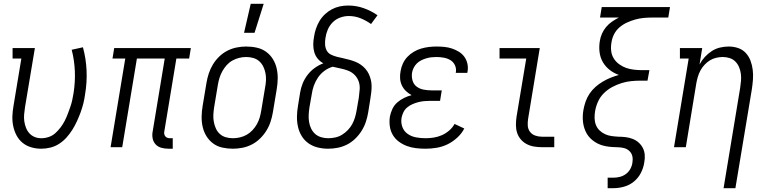

<svg xmlns="http://www.w3.org/2000/svg" viewBox="-20 -772 4040 1007"><path d="M196 8Q169 8 143.5 0.5Q118 -7 98.5 -23Q79 -39 67 -61.5Q55 -84 49.5 -110Q44 -136 45 -163Q46 -190 51 -218L92 -465H46V-520H163L111 -209Q108 -190 106.5 -171.5Q105 -153 107.5 -135.5Q110 -118 116.5 -101.5Q123 -85 134.5 -72.5Q146 -60 162 -53.5Q178 -47 197 -47Q216 -47 235.5 -53.5Q255 -60 270 -73.5Q285 -87 297.5 -103.5Q310 -120 319 -137.5Q328 -155 335 -173.5Q342 -192 348.5 -210.5Q355 -229 359 -247.5Q363 -266 366 -285Q375 -343 372.5 -400Q370 -457 356 -511L415 -524Q431 -466 434 -403Q437 -340 426 -276Q423 -253 417 -229Q411 -205 402.5 -182Q394 -159 383.5 -136Q373 -113 359.5 -91.5Q346 -70 329 -51Q312 -32 290.5 -18Q269 -4 244.5 2Q220 8 196 8Z M863 8Q844 8 826 3Q808 -2 796 -15Q784 -28 780.5 -46.5Q777 -65 781 -84L844 -465H698L621 0H560L637 -465H570L579 -520H981L972 -465H905L842 -84Q840 -76 841.5 -69Q843 -62 847 -57Q851 -52 857.5 -49.5Q864 -47 872 -47H886V8Z M1202 8Q1173 8 1146 2Q1119 -4 1098 -19.5Q1077 -35 1063 -57.5Q1049 -80 1043 -106.5Q1037 -133 1037.5 -161Q1038 -189 1043 -218L1063 -338Q1067 -362 1075 -386.5Q1083 -411 1096.5 -433.5Q1110 -456 1129.5 -475Q1149 -494 1172.5 -506Q1196 -518 1221.5 -523Q1247 -528 1271 -528Q1300 -528 1327 -522Q1354 -516 1375.5 -500.5Q1397 -485 1411 -462.5Q1425 -440 1431 -413.5Q1437 -387 1436.5 -359Q1436 -331 1431 -302L1411 -182Q1407 -158 1399 -133.5Q1391 -109 1377 -86.5Q1363 -64 1343.5 -45Q1324 -26 1300.5 -14Q1277 -2 1251.5 3Q1226 8 1202 8ZM1202 -47Q1220 -47 1239 -51.5Q1258 -56 1274.5 -65.5Q1291 -75 1304.5 -89.5Q1318 -104 1327.5 -121Q1337 -138 1342 -155.5Q1347 -173 1350 -191L1370 -311Q1374 -331 1375 -350Q1376 -369 1372.5 -387.5Q1369 -406 1361 -422.5Q1353 -439 1339.5 -451Q1326 -463 1308 -468Q1290 -473 1271 -473Q1253 -473 1234.5 -468.5Q1216 -464 1199 -454.5Q1182 -445 1169 -430.5Q1156 -416 1146.5 -399Q1137 -382 1131.5 -364.5Q1126 -347 1123 -329L1103 -209Q1100 -189 1099 -170Q1098 -151 1101.5 -132.5Q1105 -114 1112.5 -97.5Q1120 -81 1133.5 -69Q1147 -57 1165 -52Q1183 -47 1202 -47ZM1260 -600 1295 -752H1363L1315 -600Z M1701 8Q1673 8 1646.5 1.5Q1620 -5 1598.5 -20Q1577 -35 1563 -57.5Q1549 -80 1543 -106.5Q1537 -133 1537.5 -161Q1538 -189 1543 -218L1554 -286Q1558 -311 1567.5 -334.5Q1577 -358 1593 -379Q1609 -400 1630.5 -415.5Q1652 -431 1676 -440Q1659 -449 1646.5 -464Q1634 -479 1628.5 -498Q1623 -517 1623 -537.5Q1623 -558 1627 -579Q1630 -600 1637 -621Q1644 -642 1655.5 -661.5Q1667 -681 1684 -697Q1701 -713 1721 -723.5Q1741 -734 1762.5 -738.5Q1784 -743 1806 -743Q1849 -743 1888 -729Q1927 -715 1960 -692L1926 -646Q1901 -664 1871.5 -676Q1842 -688 1809 -688Q1787 -688 1764.5 -680Q1742 -672 1725 -655Q1708 -638 1699 -616.5Q1690 -595 1687 -573Q1684 -556 1685 -538.5Q1686 -521 1693.5 -507Q1701 -493 1716 -485.5Q1731 -478 1747.5 -474Q1764 -470 1780 -466.5Q1796 -463 1812.5 -458.5Q1829 -454 1844 -448Q1859 -442 1872.5 -432.5Q1886 -423 1896.5 -411Q1907 -399 1914 -384.5Q1921 -370 1925 -353.5Q1929 -337 1929 -320Q1929 -303 1927 -286Q1925 -269 1922 -251L1911 -182Q1907 -158 1899 -133.5Q1891 -109 1877 -86.5Q1863 -64 1843.5 -45Q1824 -26 1800.5 -14Q1777 -2 1751.5 3Q1726 8 1701 8ZM1701 -47Q1719 -47 1738 -51Q1757 -55 1773.5 -65Q1790 -75 1804 -89.5Q1818 -104 1827 -120.5Q1836 -137 1841.5 -155Q1847 -173 1850 -191L1862 -260Q1865 -282 1866.5 -304Q1868 -326 1861 -345.5Q1854 -365 1839.5 -379.5Q1825 -394 1805.5 -401.5Q1786 -409 1765.5 -413Q1745 -417 1725 -422Q1701 -415 1681 -400Q1661 -385 1647.5 -365Q1634 -345 1626 -322.5Q1618 -300 1615 -277L1603 -209Q1600 -189 1599 -170Q1598 -151 1601 -132.5Q1604 -114 1612 -97.5Q1620 -81 1633 -69.5Q1646 -58 1664 -52.5Q1682 -47 1701 -47Z M2212 8Q2186 8 2161 5Q2136 2 2113.5 -6.5Q2091 -15 2071.5 -29.5Q2052 -44 2040 -64.5Q2028 -85 2024.5 -110Q2021 -135 2025 -161Q2029 -181 2038 -200.5Q2047 -220 2063.5 -234.5Q2080 -249 2099.5 -258.5Q2119 -268 2139 -273Q2122 -282 2109 -294.5Q2096 -307 2088 -323.5Q2080 -340 2078.5 -359.5Q2077 -379 2081 -399Q2084 -419 2093 -438.5Q2102 -458 2116.5 -473.5Q2131 -489 2149.5 -500Q2168 -511 2188 -517Q2208 -523 2228.5 -525.5Q2249 -528 2269 -528Q2290 -528 2310.5 -526Q2331 -524 2350.5 -517.5Q2370 -511 2387 -500.5Q2404 -490 2415.5 -474Q2427 -458 2431.5 -437.5Q2436 -417 2432 -396L2431 -390H2370L2371 -393Q2374 -413 2366 -430Q2358 -447 2342.5 -456.5Q2327 -466 2307.5 -469.5Q2288 -473 2269 -473Q2255 -473 2242 -471.5Q2229 -470 2215.5 -466Q2202 -462 2189 -455.5Q2176 -449 2166 -439Q2156 -429 2149.5 -416Q2143 -403 2141 -390Q2138 -368 2144 -348.5Q2150 -329 2165.5 -317.5Q2181 -306 2201.5 -302Q2222 -298 2243 -298H2297L2288 -243H2234Q2219 -243 2203.5 -241.5Q2188 -240 2173 -236Q2158 -232 2143 -225.5Q2128 -219 2115.5 -208.5Q2103 -198 2096 -183.5Q2089 -169 2086 -154Q2082 -128 2090.5 -105.5Q2099 -83 2118.5 -69.5Q2138 -56 2162.5 -51.5Q2187 -47 2212 -47Q2233 -47 2255 -50.5Q2277 -54 2297.5 -63Q2318 -72 2336 -87.5Q2354 -103 2364 -122L2415 -98Q2402 -72 2378 -50Q2354 -28 2327 -15Q2300 -2 2270.5 3Q2241 8 2212 8Z M2823 0Q2801 0 2780.5 -3.5Q2760 -7 2742 -16.5Q2724 -26 2711 -41.5Q2698 -57 2692 -76Q2686 -95 2686 -116.5Q2686 -138 2689 -159L2740 -465H2600V-520H2811L2750 -150Q2747 -132 2748 -113.5Q2749 -95 2759.5 -81Q2770 -67 2787 -61Q2804 -55 2822 -55H2887V0Z M3167 215V160H3197Q3214 160 3231.5 155.5Q3249 151 3263.5 140Q3278 129 3286.5 113Q3295 97 3297 80Q3300 63 3296.5 47.5Q3293 32 3282 21Q3271 10 3256 5.5Q3241 1 3224 0.5Q3207 0 3190.5 -1Q3174 -2 3158 -5Q3142 -8 3127.5 -13.5Q3113 -19 3100 -27.5Q3087 -36 3076 -47Q3065 -58 3057.5 -71Q3050 -84 3045 -99Q3040 -114 3038 -130Q3036 -146 3036.5 -162.5Q3037 -179 3040 -196Q3044 -218 3051.5 -239.5Q3059 -261 3072 -280.5Q3085 -300 3103 -316Q3121 -332 3141.5 -344Q3162 -356 3183 -364.5Q3204 -373 3226 -379Q3200 -388 3178 -405Q3156 -422 3142 -446Q3128 -470 3124.5 -499Q3121 -528 3126 -557Q3129 -577 3137.5 -596Q3146 -615 3159.5 -631Q3173 -647 3190.5 -659Q3208 -671 3226 -680H3127L3136 -735H3494L3485 -680H3401Q3379 -680 3357 -678Q3335 -676 3313 -670Q3291 -664 3269 -654Q3247 -644 3229 -628.5Q3211 -613 3200.5 -592Q3190 -571 3187 -549Q3183 -527 3185.5 -505Q3188 -483 3199 -465.5Q3210 -448 3227 -435.5Q3244 -423 3263.5 -416Q3283 -409 3305.5 -406.5Q3328 -404 3350 -404H3386L3376 -349H3340Q3315 -349 3290 -346.5Q3265 -344 3239.5 -336Q3214 -328 3190 -315Q3166 -302 3146.5 -282.5Q3127 -263 3116 -238Q3105 -213 3101 -188Q3098 -170 3098.5 -151.5Q3099 -133 3105.5 -116.5Q3112 -100 3124.5 -88Q3137 -76 3153 -68.5Q3169 -61 3187 -58.5Q3205 -56 3224 -55Q3244 -55 3263 -52.5Q3282 -50 3299.5 -43Q3317 -36 3330.5 -23.5Q3344 -11 3352 5Q3360 21 3361.5 40.5Q3363 60 3359 80Q3355 108 3341.5 134.5Q3328 161 3305 180Q3282 199 3253.5 207Q3225 215 3197 215Z M3775 215 3862 -311Q3865 -330 3866.5 -349Q3868 -368 3865.5 -386Q3863 -404 3856 -420.5Q3849 -437 3836.5 -449.5Q3824 -462 3806.5 -467.5Q3789 -473 3771 -473Q3754 -473 3736.5 -469Q3719 -465 3703.5 -455.5Q3688 -446 3675 -432Q3662 -418 3653.5 -402Q3645 -386 3640 -369Q3635 -352 3632 -335L3577 0H3515L3592 -465H3546V-520H3663L3649 -434Q3660 -455 3676.5 -473Q3693 -491 3713 -504Q3733 -517 3756 -522.5Q3779 -528 3802 -528Q3828 -528 3851.5 -520Q3875 -512 3891.5 -494Q3908 -476 3916.5 -453Q3925 -430 3928 -405Q3931 -380 3929 -354Q3927 -328 3923 -302L3837 215Z"/></svg>

Font: Iosevka Curly Slab Light
Style: Italic
Weight: 300
Italic angle: -9°
Monospace: yes
Designer: Belleve Invis
Foundry: Belleve Invis
Version: Version 22.1.2; ttfautohint (v1.8.4)